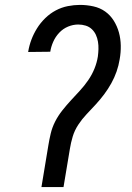

<svg xmlns="http://www.w3.org/2000/svg" viewBox="-20 -763 540 783"><path d="M149 0 177 -169Q181 -194 187 -219Q193 -244 205 -267.5Q217 -291 234 -312.5Q251 -334 269 -353.5Q287 -373 305.5 -393Q324 -413 339.5 -435.5Q355 -458 365 -482.5Q375 -507 379 -532Q381 -547 381.5 -562.5Q382 -578 379.5 -593Q377 -608 371 -621Q365 -634 354.5 -644Q344 -654 329.5 -658.5Q315 -663 299 -663Q278 -663 257.5 -654.5Q237 -646 221.5 -629.5Q206 -613 197 -592.5Q188 -572 185 -552L95 -551V-552Q99 -577 108 -601Q117 -625 131 -647.5Q145 -670 164.5 -689Q184 -708 207.5 -720.5Q231 -733 256.5 -738Q282 -743 306 -743Q334 -743 361 -737Q388 -731 409 -716Q430 -701 444 -678.5Q458 -656 465 -630.5Q472 -605 472.5 -577Q473 -549 468 -521Q464 -496 455.5 -471.5Q447 -447 434 -423.5Q421 -400 404.5 -378Q388 -356 369.5 -336Q351 -316 332.5 -296.5Q314 -277 299 -254Q284 -231 276.5 -206Q269 -181 265 -156L239 0Z"/></svg>

Font: Iosevka Term Curly Medium
Style: Italic
Weight: 500
Italic angle: -9°
Designer: Belleve Invis
Foundry: Belleve Invis
Version: Version 32.3.0